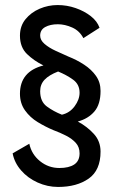

<svg xmlns="http://www.w3.org/2000/svg" viewBox="-20 -730 448 760"><path d="M96 -161Q105 -119 138.5 -92Q172 -65 215 -65Q253 -65 274 -79Q295 -93 295 -123Q295 -148 280 -164.5Q265 -181 241.5 -193Q218 -205 191 -215Q160 -228 129.5 -246.5Q99 -265 79 -293Q59 -321 59 -359Q59 -447 152 -471Q115 -489 87 -516Q59 -543 59 -589Q59 -627 81 -654Q103 -681 137 -695.5Q171 -710 208 -710Q245 -710 279.5 -698Q314 -686 339.5 -666Q365 -646 374 -620L310 -579Q295 -608 266 -621Q237 -634 209 -634Q179 -634 159 -623Q139 -612 139 -589Q139 -571 156.5 -556Q174 -541 200 -529Q226 -517 251 -506Q284 -493 313 -474Q342 -455 360 -429.5Q378 -404 378 -370Q378 -317 353.5 -288.5Q329 -260 288 -249Q325 -229 351.5 -200Q378 -171 378 -130Q378 -56 331 -23Q284 10 210 10Q168 10 129 -7.5Q90 -25 63.5 -55.5Q37 -86 30 -123ZM139 -369Q139 -328 165.5 -308.5Q192 -289 225 -276Q256 -283 275.5 -309.5Q295 -336 295 -363Q295 -396 269.5 -414.5Q244 -433 210 -447Q174 -433 156.5 -414.5Q139 -396 139 -369Z"/></svg>

Font: Jost*
Style: Regular
Weight: 400
Version: Version 3.7